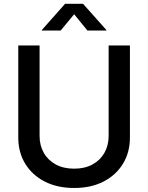

<svg xmlns="http://www.w3.org/2000/svg" viewBox="-20 -963 768 995"><path d="M364.3 11.2Q276.9 11.2 211.7 -22.2Q146.5 -55.7 110.6 -114.7Q74.7 -173.8 74.7 -250V-727.5H185.1V-258.8Q185.1 -209.5 206.8 -171.1Q228.5 -132.8 268.8 -110.8Q309.1 -88.9 364.3 -88.9Q419.4 -88.9 459.5 -110.8Q499.5 -132.8 521.2 -171.1Q543 -209.5 543 -258.8V-727.5H653.3V-250Q653.3 -173.8 617.4 -114.7Q581.5 -55.7 516.6 -22.2Q451.7 11.2 364.3 11.2ZM294.4 -804.7H196.8V-807.6L317.4 -943.4H410.2L531.2 -807.6V-804.7H433.1L364.3 -889.2Z"/></svg>

Font: Inter 20pt Medium
Style: Regular
Weight: 500
Version: Version 4.001;git-66647c0bb